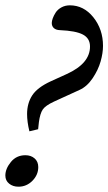

<svg xmlns="http://www.w3.org/2000/svg" viewBox="-25 -685 407 721"><path d="M85.4 -191.9Q76.7 -227.5 76.7 -256.8Q76.7 -296.9 95.9 -326.7Q115.2 -356.4 165 -379.4L226.1 -407.2Q313 -446.8 313 -510.3Q313 -541 286.4 -555.2Q259.8 -569.3 199.7 -571.8Q185.5 -572.3 177.5 -579.3Q169.4 -586.4 169.4 -598.6Q169.4 -606 173.1 -616.2Q176.8 -626.5 184.1 -637.9Q191.4 -649.4 205.6 -657.2Q219.7 -665 237.3 -665Q289.6 -665 325.7 -619.9Q361.8 -574.7 361.8 -512.7Q361.8 -485.8 352.8 -454.1Q343.8 -422.4 322.8 -391.1Q301.8 -359.9 273.4 -347.2L178.2 -303.7Q145.5 -288.6 135.5 -273.7Q125.5 -258.8 121.1 -226.6Q120.6 -224.6 118.2 -199.7ZM44.4 16.1Q23.4 16.1 9.3 4.6Q-4.9 -6.8 -4.9 -25.9Q-4.9 -51.3 15.9 -76.7Q36.6 -102.1 70.3 -102.1Q91.3 -102.1 105 -90.1Q118.7 -78.1 118.7 -57.6Q118.7 -28.3 96.7 -6.1Q74.7 16.1 44.4 16.1Z"/></svg>

Font: Elstob
Style: Italic
Weight: 400
Italic angle: -20°
Designer: Peter S. Baker
Version: Version 1.015